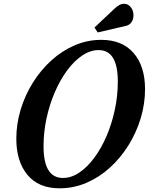

<svg xmlns="http://www.w3.org/2000/svg" viewBox="-20 -982 784 1012"><path d="M294 10.5Q183 10.5 124.5 -60.5Q66 -131.5 66 -250.5Q66 -329 89 -404.8Q112 -480.5 153.5 -546.8Q195 -613 251 -663.8Q307 -714.5 373.8 -743.2Q440.5 -772 513.5 -772Q624 -772 684.2 -702.5Q744.5 -633 744.5 -512.5Q744.5 -435 721.8 -359.2Q699 -283.5 657.5 -216.8Q616 -150 559.8 -98.8Q503.5 -47.5 436 -18.5Q368.5 10.5 294 10.5ZM311.5 -44Q356 -44 398.2 -72.5Q440.5 -101 477.2 -150.8Q514 -200.5 541.8 -265.2Q569.5 -330 585.2 -403.5Q601 -477 601 -552.5Q601 -718 500 -718Q456 -718 413.5 -689.5Q371 -661 334 -611Q297 -561 269 -496.2Q241 -431.5 225.2 -358.2Q209.5 -285 209.5 -210.5Q209.5 -44 311.5 -44ZM495 -811 478 -837 582 -935Q595 -947.5 607.8 -954.8Q620.5 -962 633.5 -962Q655 -962 669.2 -944.5Q683.5 -927 683.5 -901.5Q683.5 -880 673 -865Q662.5 -850 645.5 -846Z"/></svg>

Font: Libre Caslon Condensed
Style: Italic
Weight: 400
Italic angle: -22.583°
Designer: Pablo Impallari, Rodrigo Fuenzalida, Katja Schimmel, Ertekin Erdin
Foundry: Pablo Impallari, Rodrigo Fuenzalida
Version: Version 2.000;gftools[0.9.33]